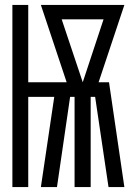

<svg xmlns="http://www.w3.org/2000/svg" viewBox="-20 -755 540 775"><path d="M30 0V-735H94V-423H249L145 -735H482L378 -423H420L482 0H418L364 -364H346V0H281V-364H263L210 0H145L199 -364H94V0ZM314 -423 398 -677H229Z"/></svg>

Font: Iosevka srxl
Style: Regular
Weight: 400
Monospace: yes
Designer: Belleve Invis
Foundry: Belleve Invis
Version: Version 33.0.1; ttfautohint (v1.8.3)